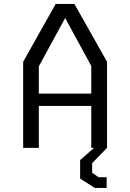

<svg xmlns="http://www.w3.org/2000/svg" viewBox="-20 -750 660 974"><path d="M97.5 0H177V-212.5H443V0H457.5L386.5 62V156L461 203.5H521V149H480L447.5 126.5V77.5L523 0V-436.5L357.5 -730H262.5L97.5 -436.5ZM177 -275V-413.5L310.5 -658.5L443 -415.5V-275Z"/></svg>

Font: Monaspace Krypton Light
Style: Regular
Weight: 300
Designer: Riley Cran & the Lettermatic Team
Foundry: Lettermatic
Version: Version 1.101 (Monaspace Krypton)